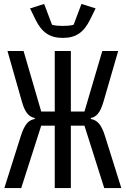

<svg xmlns="http://www.w3.org/2000/svg" viewBox="-20 -958 640 978"><path d="M258.9 0H340.9V-317.8H410.2L511 0H598L514.9 -264.9C495 -328.8 473 -345.9 442.8 -351.9V-356.9C470.9 -362.9 490.1 -382.1 507.1 -440L582 -698.2H501.1L410.2 -389.9H340.9V-698.2H258.9V-389.9H190L100.1 -698.2H18.1L92 -438.9C108 -382.1 128.9 -362.9 157 -356.9V-351.9C127.1 -345.9 106.9 -329.9 85.9 -264.9L2.1 0H88.1L190 -317.8H258.9ZM133.2 -915.1 160.9 -858C192.8 -794 231.9 -764.9 300.1 -764.9C367.9 -764.9 407 -794 438.9 -858L467 -915.1L394.9 -937.9L355.1 -832C340.9 -827.1 316.1 -826 300.1 -826C284.1 -826 258.9 -827.1 245 -832L204.9 -937.9Z"/></svg>

Font: Margiela Mono
Style: Regular
Weight: 400
Designer: Mike Abbink, Paul van der Laan, Pieter van Rosmalen
Foundry: Bold Monday
Version: Version 2.003 2021